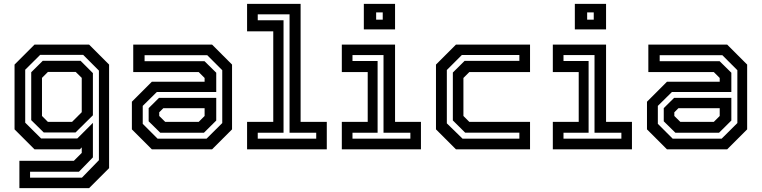

<svg xmlns="http://www.w3.org/2000/svg" viewBox="-20 -770 3928 990"><path d="M80 200V59H361L401.5 18.5V-10L391.5 0H158L55 -103V-437L158 -540H439.5L542.5 -437V97L439.5 200ZM135 146H402.5L490 56V-406L409 -487H187L110 -410.5V-137.5L192 -56H378.5L459 -136.5V41.5L387 115.5H135ZM205.5 -87 141 -150.5V-397.5L200.5 -456.5H395.5L459 -393V-175.5L369.5 -87ZM227 -141.5H351.5L401.5 -191.5V-368.5L370.5 -399H227L196.5 -368.5V-172Z M763 0 660 -103V-245.5L763 -348.5H1035V-368L1004.5 -398.5H667V-540H1073.5L1176.5 -437V-103L1073.5 0ZM806.5 -85.5 746.5 -144.5V-212.5L800 -265.5H1095V-148.5L1031.5 -85.5ZM792.5 -55H1045L1126 -135.5V-408L1048.5 -485.5H725.5V-454.5H1034.5L1095 -395V-295.5H788.5L716 -224V-131.5ZM832 -141.5H1004.5L1035 -172V-212H822L801 -191V-172Z M1254 0V-141.5H1389V-608.5H1254V-750H1530V-141.5H1665V0ZM1309 -55H1610.5V-85.5H1473V-696H1309V-665.5H1442V-85.5H1309Z M1856 -618.5V-750H2017V-618.5ZM1919.5 -668.5H1953.5V-706H1919.5ZM1742.5 0V-141.5H1876V-398.5H1742.5V-540H2017V-141.5H2150.5V0ZM1797.5 -55H2096V-85.5H1957.5V-486H1797.5V-455.5H1927V-85.5H1797.5Z M2331 0 2228 -103V-437L2331 -540H2713V-398.5H2400L2369.5 -368V-172L2400 -141.5H2713V0ZM2365 -55H2658V-86H2378.5L2315 -149V-396L2375.5 -456H2658V-486.5H2361.5L2284 -409V-134Z M2944 -618.5V-750H3105V-618.5ZM3007.5 -668.5H3041.5V-706H3007.5ZM2830.5 0V-141.5H2964V-398.5H2830.5V-540H3105V-141.5H3238.5V0ZM2885.5 -55H3184V-85.5H3045.5V-486H2885.5V-455.5H3015V-85.5H2885.5Z M3419 0 3316 -103V-245.5L3419 -348.5H3691V-368L3660.5 -398.5H3323V-540H3729.5L3832.5 -437V-103L3729.5 0ZM3462.5 -85.5 3402.5 -144.5V-212.5L3456 -265.5H3751V-148.5L3687.5 -85.5ZM3448.5 -55H3701L3782 -135.5V-408L3704.5 -485.5H3381.5V-454.5H3690.5L3751 -395V-295.5H3444.5L3372 -224V-131.5ZM3488 -141.5H3660.5L3691 -172V-212H3478L3457 -191V-172Z"/></svg>

Font: Tourney Thin SemiBold
Style: Regular
Weight: 600
Version: Version 1.015